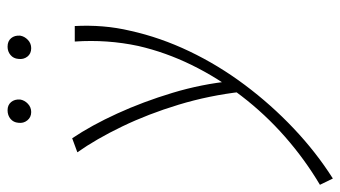

<svg xmlns="http://www.w3.org/2000/svg" viewBox="-274 -412 921 520"><g transform="rotate(-90 187.0 -151.5)"><path d="M-36 289 -53 254Q16 213 77 159.5Q138 106 187.5 41.5Q237 -23 271.5 -93.5Q306 -164 323 -238Q332 -280 335 -323Q338 -366 335 -410H377Q379 -372 376 -334.5Q373 -297 364 -259Q346 -178 308.5 -99.5Q271 -21 217.5 50.5Q164 122 99.5 183Q35 244 -36 289ZM199 42Q189 -46 164 -128.5Q139 -211 105 -281.5Q71 -352 35 -403L73 -417Q108 -365 140 -295Q172 -225 196 -145.5Q220 -66 228 15ZM144 -528Q130 -528 121.5 -538.5Q113 -549 115 -563Q116 -576 125.5 -584Q135 -592 149 -592Q163 -592 171 -582.5Q179 -573 178 -558Q176 -546 166.5 -537Q157 -528 144 -528ZM317 -528Q302 -528 294 -538.5Q286 -549 288 -563Q289 -576 298.5 -584Q308 -592 321 -592Q336 -592 344 -582.5Q352 -573 351 -558Q349 -546 339.5 -537Q330 -528 317 -528Z"/></g></svg>

Font: Ysabeau Office ExtraLight
Style: Italic
Weight: 250
Italic angle: -12°
Designer: Christian Thalmann (Catharsis Fonts)
Version: Version 2.001;gftools[0.9.30]; featfreeze: tnum,lnum,ss02